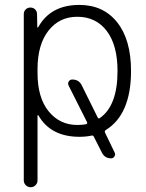

<svg xmlns="http://www.w3.org/2000/svg" viewBox="-20 -576 603 792"><path d="M464.8 -283.2Q464.8 -389.6 420.4 -448.2Q376 -506.8 298.8 -506.8Q224.6 -506.8 179.7 -449.2Q134.8 -391.6 134.8 -291V-275.4Q134.8 -172.9 180.7 -116.7Q226.6 -60.5 298.8 -60.5Q318.4 -60.5 335 -63.5Q341.8 -65.4 338.9 -72.3L262.7 -223.6Q258.8 -232.4 263.7 -240.2Q268.6 -248 278.3 -248Q305.7 -248 317.4 -223.6L382.8 -91.8Q385.7 -85 391.6 -88.9Q464.8 -139.6 464.8 -283.2ZM133.8 -464.8Q133.8 -462.9 135.3 -462.4Q136.7 -461.9 137.7 -463.9Q188.5 -555.7 307.6 -555.7Q406.2 -555.7 463.4 -483.9Q520.5 -412.1 520.5 -283.2Q520.5 -104.5 417 -40Q410.2 -36.1 413.1 -29.3L453.1 53.7Q457 61.5 452.1 69.3Q447.3 77.1 438.5 77.1Q412.1 77.1 400.4 53.7L367.2 -11.7Q364.3 -18.6 357.4 -16.6Q335 -11.7 307.6 -11.7Q189.5 -11.7 138.7 -99.6Q137.7 -101.6 136.2 -101.1Q134.8 -100.6 134.8 -99.6V168Q134.8 179.7 126.5 188Q118.2 196.3 106.4 196.3Q94.7 196.3 86.4 188Q78.1 179.7 78.1 168V-517.6Q78.1 -529.3 85.9 -537.1Q93.8 -544.9 105.5 -544.9Q117.2 -544.9 125 -537.1Q132.8 -529.3 132.8 -517.6Z"/></svg>

Font: irohamaru Light
Style: Regular
Weight: 200
Designer: [Source Han Sans]
Ryoko NISHIZUKA  (kana & ideographs); Paul D. Hunt (Latin, Greek & Cyrillic); Wenlong ZHANG  (bopomofo
Version: Version 1.01